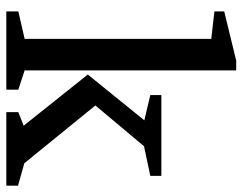

<svg xmlns="http://www.w3.org/2000/svg" viewBox="-100 -668 768 608"><g transform="rotate(90 284.0 -364.0)"><path d="M16 0V-38L103 -58V-649L16 -659V-690L172 -728H203V-58L264 -38V0ZM335 0V-38L378 -55L216 -258L361 -437L281 -456V-491H537V-456L443 -436L314 -282L497 -57L568 -37V0Z"/></g></svg>

Font: Manuale Medium
Style: Regular
Weight: 500
Designer: Eduardo Tunni / Pablo Cosgaya
Foundry: Eduardo Tunni / Pablo Cosgaya
Version: Version 1.002